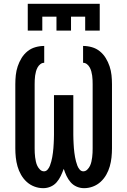

<svg xmlns="http://www.w3.org/2000/svg" viewBox="-20 -975 665 1003"><path d="M206 8Q182 8 159.5 -0.5Q137 -9 119.5 -25Q102 -41 90 -62Q78 -83 71.5 -106Q65 -129 62.5 -152.5Q60 -176 60 -200V-535Q60 -559 62.5 -582.5Q65 -606 72.5 -628.5Q80 -651 92.5 -671.5Q105 -692 123.5 -707Q142 -722 165 -728.5Q188 -735 211 -735V-647Q200 -647 191 -640Q182 -633 176.5 -623Q171 -613 168 -602Q165 -591 163.5 -580Q162 -569 161.5 -557.5Q161 -546 161 -535V-200Q161 -188 161.5 -176.5Q162 -165 163.5 -153.5Q165 -142 167.5 -130.5Q170 -119 175 -108.5Q180 -98 189 -89Q198 -80 210 -80Q221 -80 229 -89.5Q237 -99 241 -110Q245 -121 248 -132Q251 -143 253 -154.5Q255 -166 256.5 -177.5Q258 -189 259 -201Q260 -213 260.5 -224.5Q261 -236 261.5 -247.5Q262 -259 262 -270.5Q262 -282 262 -294V-478H363V-294Q363 -282 363 -270.5Q363 -259 363.5 -247.5Q364 -236 364.5 -224.5Q365 -213 366 -201Q367 -189 368.5 -177.5Q370 -166 372 -154.5Q374 -143 377 -132Q380 -121 384 -110Q388 -99 396 -89.5Q404 -80 415 -80Q427 -80 436 -89Q445 -98 450 -108.5Q455 -119 457.5 -130.5Q460 -142 461.5 -153.5Q463 -165 463.5 -176.5Q464 -188 464 -200V-535Q464 -546 463.5 -557.5Q463 -569 461.5 -580Q460 -591 457 -602Q454 -613 448.5 -623Q443 -633 434 -640Q425 -647 414 -647V-735Q437 -735 460 -728.5Q483 -722 501.5 -707Q520 -692 532.5 -671.5Q545 -651 552.5 -628.5Q560 -606 562.5 -582.5Q565 -559 565 -535V-200Q565 -176 562.5 -152.5Q560 -129 553.5 -106Q547 -83 535 -62Q523 -41 505.5 -25Q488 -9 465.5 -0.5Q443 8 419 8Q399 8 380.5 0Q362 -8 349 -23Q336 -38 327.5 -56Q319 -74 313 -93Q306 -74 297.5 -56Q289 -38 276 -23Q263 -8 244.5 0Q226 8 206 8ZM125 -815V-955H501V-815H425V-888H351V-815H275V-888H201V-815Z"/></svg>

Font: Zed Sans Semibold
Style: Regular
Weight: 600
Designer: Belleve Invis
Foundry: Belleve Invis
Version: Version 1.0.0; ttfautohint (v1.8.4)